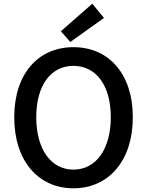

<svg xmlns="http://www.w3.org/2000/svg" viewBox="-20 -1005 794 1038"><path d="M377 13C566 13 698 -134 698 -371C698 -608 566 -750 377 -750C188 -750 57 -608 57 -371C57 -134 188 13 377 13ZM377 -88C255 -88 176 -199 176 -371C176 -544 255 -649 377 -649C499 -649 579 -544 579 -371C579 -199 499 -88 377 -88ZM360 -778 542 -908 479 -985 309 -836Z"/></svg>

Font: Source Han Sans JP Medium
Style: Regular
Weight: 500
Designer: Ryoko NISHIZUKA 西塚涼子 (kana, bopomofo & ideographs); Paul D. Hunt (Latin, Greek & Cyrillic); Sandoll Communications 산돌커뮤니
Foundry: Adobe
Version: Version 2.002;hotconv 1.0.116;makeotfexe 2.5.65601